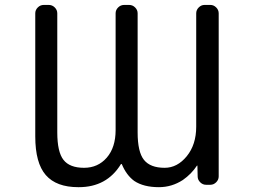

<svg xmlns="http://www.w3.org/2000/svg" viewBox="-20 -775 1040 784"><path d="M477.5 -104.5Q476.6 -105.5 475.1 -105.5Q473.6 -105.5 473.6 -104.5Q416 -10.7 301.8 -10.7Q300.8 -10.7 299.8 -10.7Q210 -10.7 167 -60.1Q124 -109.4 124 -217.8V-720.7Q124 -734.4 134.3 -744.6Q144.5 -754.9 159.2 -754.9H178.7Q193.4 -754.9 203.6 -744.6Q213.9 -734.4 213.9 -720.7V-234.4Q213.9 -154.3 239.3 -122.1Q264.6 -89.8 323.2 -89.8Q379.9 -89.8 416 -131.3Q452.1 -172.9 452.1 -244.1V-720.7Q452.1 -734.4 462.4 -744.6Q472.7 -754.9 487.3 -754.9H506.8Q521.5 -754.9 531.7 -744.6Q542 -734.4 542 -720.7V-234.4Q542 -154.3 567.9 -122.1Q593.8 -89.8 652.3 -89.8Q704.1 -89.8 742.7 -137.2Q781.2 -184.6 781.2 -257.8V-720.7Q781.2 -734.4 791.5 -744.6Q801.8 -754.9 815.4 -754.9H838.9Q852.5 -754.9 862.8 -744.6Q873 -734.4 873 -720.7V-54.7Q873 -41 862.8 -30.8Q852.5 -20.5 838.9 -20.5H821.3Q807.6 -20.5 797.4 -30.8Q787.1 -41 787.1 -54.7L786.1 -97.7Q786.1 -98.6 785.2 -99.1Q784.2 -99.6 784.2 -98.6Q761.7 -64.5 726.6 -40Q681.6 -10.7 628.9 -10.7Q566.4 -10.7 528.3 -36.1Q496.1 -59.6 477.5 -104.5Z"/></svg>

Font: Rounded-L Mgen+ 2m regular
Style: Regular
Weight: 400
Designer: [Source Han Sans]
Ryoko NISHIZUKA  (kana & ideographs); Paul D. Hunt (Latin, Greek & Cyrillic); Wenlong ZHANG  (bopomofo
Version: Version 1.059.20150602